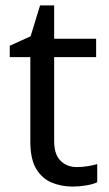

<svg xmlns="http://www.w3.org/2000/svg" viewBox="-20 -679 401 709"><path d="M264 -62Q284 -62 305 -65.5Q326 -69 339 -73V-6Q325 1 299 5.5Q273 10 249 10Q207 10 171.5 -4.5Q136 -19 114 -55Q92 -91 92 -156V-468H16V-510L93 -545L128 -659H180V-536H335V-468H180V-158Q180 -109 203.5 -85.5Q227 -62 264 -62Z"/></svg>

Font: Noto Sans Saurashtra
Style: Regular
Weight: 400
Designer: Monotype Design Team
Foundry: Monotype Imaging Inc.
Version: Version 2.001; ttfautohint (v1.8.4.7-5d5b)